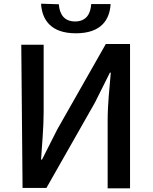

<svg xmlns="http://www.w3.org/2000/svg" viewBox="-20 -986 829 1038"><path d="M102 30H231L493 -431L574 -593H579C572 -512 562 -421 562 -336V32H683V-748H552L290 -287L207 -123H202C207 -203 216 -297 216 -381V-744H95ZM202 -966C207 -881 253 -806 390 -806C528 -806 573 -880 578 -964H473C470 -911 446 -870 386 -870C326 -870 302 -910 298 -963Z"/></svg>

Font: GenEiGothic-pro-SemiBold
Style: Regular
Weight: 500
Designer: Ryoko NISHIZUKA (kana & ideographs); Paul D. Hunt (Latin, Greek & Cyrillic); Wenlong ZHANG (bopomofo); Sandoll Communica
Foundry: Adobe Systems Incorporated; o_tamon
Version: Version 1.000.140830